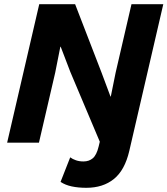

<svg xmlns="http://www.w3.org/2000/svg" viewBox="-20 -680 798 915"><path d="M391.4 215Q353 215 322 208.4Q291 201.8 268.6 186.8L314.6 69.8Q325.6 78.2 341.8 83.8Q358 89.4 377.6 89.4Q404.6 89.4 422.5 74Q440.4 58.6 450 18.6L455.6 -4.6L315 -337.6L269.2 -457.4H267.6L243 -333.4L165.6 0H14L167 -660H338L464 -333.8L506.6 -219.8H508L531 -333.6L606.6 -660H758.2L596.2 39Q574.8 131 522.8 173Q470.8 215 391.4 215Z"/></svg>

Font: Work Sans
Style: Italic
Weight: 400
Italic angle: -13°
Designer: Wei Huang
Foundry: Wei Huang
Version: Version 2.012